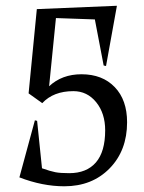

<svg xmlns="http://www.w3.org/2000/svg" viewBox="-20 -632 503 672"><path d="M424.8 -204.1Q424.8 -105 363.5 -42.5Q302.2 20 205.1 20Q128.4 20 47.9 -11.2L102.1 -210.9L109.9 -209L127 -43Q156.2 -32.7 173.6 -29.3Q190.9 -25.9 222.2 -25.9Q283.2 -25.9 315.7 -63.5Q348.1 -101.1 348.1 -175.8Q348.1 -235.4 316.7 -274.2Q285.2 -313 236.8 -313Q167 -313 127.9 -271L80.1 -305.2L108.9 -600.1L389.2 -611.8L351.1 -400.9L342.8 -402.8L312 -564L175.8 -568.8L151.9 -330.1Q196.8 -372.1 265.1 -372.1Q338.4 -372.1 381.6 -327.1Q424.8 -282.2 424.8 -204.1Z"/></svg>

Font: Halibut Cnd
Style: Regular
Weight: 400
Width: 3
Designer: Matteo Maggi
Foundry: Collletttivo
Version: Version 3.080 | FøM Fix